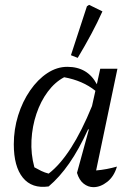

<svg xmlns="http://www.w3.org/2000/svg" viewBox="-20 -767 555 793"><path d="M181 3Q112 13 74.5 -33Q37 -79 37 -171Q37 -233 55 -290.5Q73 -348 104.5 -393.5Q136 -439 175.5 -465Q215 -491 258 -491Q342 -491 380 -419L394 -483H465L377 -63Q400 -65 421 -69Q442 -73 463 -79Q451 -38 423 -16Q395 6 366 6Q344 6 325.5 -8.5Q307 -23 298 -53L347 -232L344 -233Q306 -150 266 -92.5Q226 -35 181 3ZM122 -76Q136 -68 150.5 -61Q165 -54 181 -50Q276 -123 360 -329L374 -392Q322 -434 245 -448Q207 -428 177.5 -388.5Q148 -349 130.5 -297Q113 -245 110 -188Q107 -131 122 -76ZM301 -528 273 -539 339 -741 348 -747 403 -720Q383 -675 357 -626.5Q331 -578 301 -528Z"/></svg>

Font: Piazzolla
Style: Italic
Weight: 400
Italic angle: -11.3°
Designer: Juan Pablo del Peral
Foundry: Huerta Tipografica
Version: Version 1.330